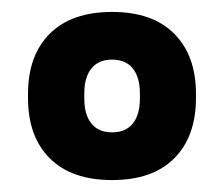

<svg xmlns="http://www.w3.org/2000/svg" viewBox="-20 -675 379 325"><path d="M169.7 -370.2Q101.1 -370.2 64.2 -407.1Q27.4 -443.9 27.4 -509V-516Q27.4 -581.1 64.2 -617.9Q101.1 -654.8 169.7 -654.8Q238.4 -654.8 275 -617.8Q311.7 -580.9 311.7 -516.2V-509Q311.7 -443.9 275 -407.1Q238.4 -370.2 169.7 -370.2ZM169.7 -451Q192.9 -451 204.8 -465.9Q216.8 -480.8 216.8 -508.1V-517.2Q216.8 -544.1 204.8 -559.1Q192.9 -574.1 169.6 -574.1Q146.7 -574.1 134.7 -559.1Q122.7 -544.1 122.7 -517.2V-508.1Q122.7 -480.8 134.7 -465.9Q146.6 -451 169.7 -451Z"/></svg>

Font: Anek Tamil Medium
Style: Regular
Weight: 500
Designer: Aadarsh Rajan (Tamil), Yesha Goshar (Latin)
Foundry: Ek Type
Version: Version 1.003